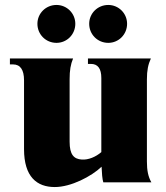

<svg xmlns="http://www.w3.org/2000/svg" viewBox="-20 -736 671 775"><path d="M201 19C267 19 349 -24 390 -63C391 -38 393 -12 397 0H591C578 -23 573 -48 573 -84V-416C573 -452 578 -476 589 -500H335V-478H347C375 -478 389 -459 389 -421V-122C367 -103 337 -90 310 -92C278 -94 261 -112 261 -164V-416C261 -452 265 -476 275 -500H20V-476H33C62 -476 77 -454 77 -412V-134C77 -22 129 19 201 19ZM208 -563C250 -563 284 -597 284 -640C284 -682 250 -716 208 -716C165 -716 131 -682 131 -640C131 -597 165 -563 208 -563ZM417 -563C459 -563 493 -597 493 -640C493 -682 459 -716 417 -716C374 -716 340 -682 340 -640C340 -597 374 -563 417 -563Z"/></svg>

Font: Sinistre Bold
Style: Regular
Weight: 900
Designer: Jules Durand
Foundry: Collletttivo
Version: Version 69.420;Glyphs 3.2 (3217)